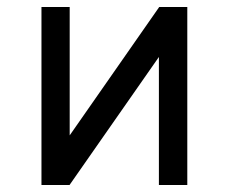

<svg xmlns="http://www.w3.org/2000/svg" viewBox="-20 -531 656 551"><path d="M99 0V-511H180V-142.5L437 -511H517.5V0H436V-367.5L179.5 0Z"/></svg>

Font: Overpass Mono
Style: Regular
Weight: 400
Designer: Delve Withrington, Dave Bailey
Foundry: Delve Fonts LLC
Version: Version 4.000